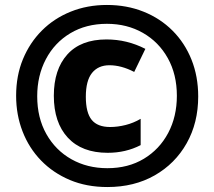

<svg xmlns="http://www.w3.org/2000/svg" viewBox="-20 -837 864 774"><path d="M413 -83Q329 -83 261.5 -111.5Q194 -140 145.5 -190Q97 -240 71 -307Q45 -374 45 -451Q45 -532 72.5 -598.5Q100 -665 149 -714Q198 -763 265 -790Q332 -817 411 -817Q491 -817 558.5 -790Q626 -763 675.5 -713.5Q725 -664 752 -596.5Q779 -529 779 -448Q779 -342 732.5 -259.5Q686 -177 603.5 -130Q521 -83 413 -83ZM413 -159Q497 -159 560 -197Q623 -235 658 -301Q693 -367 693 -451Q693 -537 656.5 -602.5Q620 -668 556 -704.5Q492 -741 411 -741Q327 -741 263.5 -703Q200 -665 165 -598.5Q130 -532 130 -449Q130 -362 167 -296.5Q204 -231 268 -195Q332 -159 413 -159ZM414 -221Q310 -221 253.5 -282Q197 -343 197 -451Q197 -557 251.5 -617.5Q306 -678 409 -678Q451 -678 490 -668.5Q529 -659 566 -640L521 -547Q469 -574 421 -574Q376 -574 351 -543Q326 -512 326 -447Q326 -383 349.5 -354Q373 -325 424 -325Q454 -325 486 -333Q518 -341 547 -358V-252Q487 -221 414 -221Z"/></svg>

Font: Noto Sans Kannada UI Condensed Black
Style: Regular
Weight: 900
Width: 3
Designer: Jelle Bosma - Monotype Design Team
Foundry: Monotype Imaging Inc.
Version: Version 2.005; ttfautohint (v1.8.4.7-5d5b)